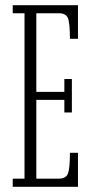

<svg xmlns="http://www.w3.org/2000/svg" viewBox="-20 -720 360 740"><path d="M29 0V-31.5H74.5V-669H29V-700H280.5V-570.5H249.5Q249.5 -631.5 241.8 -650.2Q234 -669 206.5 -669H120V-366H228V-415.5H257V-286.5H228V-335H120V-31.5H206.5Q234 -31.5 241.8 -50.8Q249.5 -70 249.5 -131H280.5V0Z"/></svg>

Font: Imbue 10pt ExtraLight
Style: Regular
Weight: 200
Designer: Tyler Finck
Foundry: Etcetera Type Company
Version: Version 1.102; ttfautohint (v1.8.3)